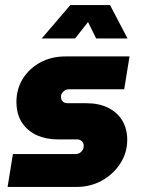

<svg xmlns="http://www.w3.org/2000/svg" viewBox="-20 -739 566 759"><path d="M10 0 31 -130H277Q288 -130 295.5 -134.5Q303 -139 307 -146.5Q311 -154 311 -162Q311 -173 304 -180.5Q297 -188 283 -188H208Q162 -188 125.5 -204.5Q89 -221 67 -254Q45 -287 45 -337Q45 -386 69.5 -426.5Q94 -467 138 -491.5Q182 -516 240 -516H492L471 -386H253Q243 -386 236 -381.5Q229 -377 225 -371Q221 -365 221 -356Q221 -346 227.5 -338.5Q234 -331 247 -331H321Q372 -331 408.5 -312.5Q445 -294 464 -261.5Q483 -229 483 -186Q483 -136 456 -93.5Q429 -51 383.5 -25.5Q338 0 282 0ZM145 -587 258 -719H415L484 -587H360L328 -652L277 -587Z"/></svg>

Font: MuseoModerno ExtraBold
Style: Italic
Weight: 800
Italic angle: -9°
Designer: Pablo Cosgaya, Héctor Gatti, Marcela Romero, and the Authors of The MuseoModerno Project.
Foundry: Omnibus-Type Team
Version: Version 1.003